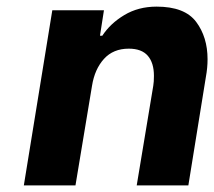

<svg xmlns="http://www.w3.org/2000/svg" viewBox="-20 -560 647 580"><path d="M138 -529H294L282 -452H289Q313 -489 355.5 -514.5Q398 -540 453 -540Q538 -540 572.5 -494Q607 -448 607 -381Q607 -355 602 -328L549 0H393L443 -301Q445 -312 445 -331Q445 -370 426.5 -391.5Q408 -413 369 -413Q322 -413 294 -382Q266 -351 258 -301L208 0H52Z"/></svg>

Font: Be Vietnam ExtraBold
Style: Italic
Weight: 800
Italic angle: -9.778°
Designer: Gabriel Lam
Foundry: TypeRant
Version: Version 3.000